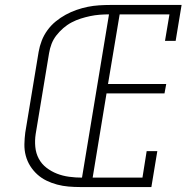

<svg xmlns="http://www.w3.org/2000/svg" viewBox="-20 -755 790 775"><path d="M304 0Q280 0 256.5 -2Q233 -4 210.5 -10Q188 -16 167.5 -26Q147 -36 130.5 -51Q114 -66 102 -85Q90 -104 84 -126.5Q78 -149 78.5 -173Q79 -197 82 -220L136 -546Q140 -569 148.5 -591Q157 -613 171.5 -633Q186 -653 205 -668.5Q224 -684 245 -695.5Q266 -707 289 -715Q312 -723 334.5 -727.5Q357 -732 380 -733.5Q403 -735 426 -735H713L689 -590H646L664 -697H463L416 -416H651L644 -378H410L354 -38H555L572 -145H615L591 0ZM311 -38 420 -697Q401 -697 382 -695.5Q363 -694 344 -690Q325 -686 306 -680Q287 -674 269 -664.5Q251 -655 235.5 -641.5Q220 -628 207.5 -612Q195 -596 188 -577.5Q181 -559 178 -540L124 -214Q120 -188 122.5 -162Q125 -136 136.5 -114.5Q148 -93 167.5 -78Q187 -63 210 -54Q233 -45 259 -41.5Q285 -38 311 -38Z"/></svg>

Font: Iosevka Etoile XLtObl
Style: Regular
Weight: 200
Italic angle: -9°
Designer: Belleve Invis
Foundry: Belleve Invis
Version: Version 15.5.2; ttfautohint (v1.8.4)